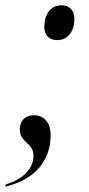

<svg xmlns="http://www.w3.org/2000/svg" viewBox="-46 -561 337 728"><path d="M172 -409C209 -409 236 -440 236 -489C236 -524 216 -541 186 -541C146 -541 122 -505 122 -460C122 -425 142 -409 172 -409ZM-24 138 -26 147C97 117 146 39 146 -49C146 -96 121 -124 82 -124C50 -124 29 -103 29 -71C29 -19 81 -21 81 30C81 76 43 119 -24 138Z"/></svg>

Font: Noto Serif Display Condensed Medium
Style: Italic
Weight: 500
Width: 3
Italic angle: -12°
Designer: Monotype Design Team
Foundry: Monotype Imaging Inc.
Version: Version 2.009